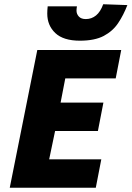

<svg xmlns="http://www.w3.org/2000/svg" viewBox="-20 -886 621 906"><path d="M26 0 156 -650H552L526 -516H288L266 -402H468L442 -268H240L212 -134H458L432 0ZM357 -694Q279 -694 241 -730Q203 -766 203 -822Q203 -829 203.5 -838Q204 -847 205 -856H343Q342 -849 341.5 -845Q341 -841 341 -836Q341 -820 352 -808Q363 -796 385 -796Q412 -796 433 -813Q454 -830 467 -866L581 -862Q563 -815 537.5 -777Q512 -739 469.5 -716.5Q427 -694 357 -694Z"/></svg>

Font: Source Sans 3 Black
Style: Italic
Weight: 900
Italic angle: -11°
Designer: Paul D. Hunt
Foundry: Adobe
Version: Version 3.052;hotconv 1.1.0;makeotfexe 2.6.0